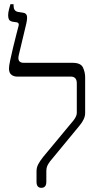

<svg xmlns="http://www.w3.org/2000/svg" viewBox="-20 -893 481 920"><path d="M178 7Q155 7 155 -22V-72Q155 -90 163 -105.5Q171 -121 186 -140L333 -317Q348 -337 348 -352V-494Q348 -526 319 -526H62Q46 -526 34.5 -535Q23 -544 23 -565Q23 -577 29 -605Q35 -633 43 -666.5Q51 -700 58.5 -728.5Q66 -757 69 -769Q73 -783 61 -786L40 -789Q27 -792 23 -799.5Q19 -807 19 -820Q19 -833 23.5 -849.5Q28 -866 30 -873H45V-866Q45 -840 66 -836L91 -832Q105 -830 108.5 -818.5Q112 -807 106 -780L70 -629Q61 -592 94 -592H328Q367 -592 377.5 -569.5Q388 -547 388 -523V-351Q388 -323 361 -291L220 -120Q211 -108 206.5 -98Q202 -88 202 -73V-22Q202 7 178 7Z"/></svg>

Font: Noto Serif Hebrew SemiCondensed Light
Style: Regular
Weight: 300
Width: 4
Designer: Monotype Design Team
Foundry: Monotype Imaging Inc.
Version: Version 2.004; ttfautohint (v1.8.4.7-5d5b)